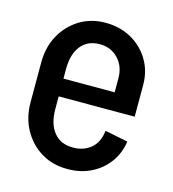

<svg xmlns="http://www.w3.org/2000/svg" viewBox="-86 -592 613 681"><g transform="rotate(15 220.0 -252.0)"><path d="M63.5 -225V-290.2H405V-225ZM218.8 16V-62.8H224.2V16ZM35 -178.8V-325.5H126V-178.8ZM314 -290.2V-341.8H405V-290.2ZM405 -341.5H314Q314 -385.5 287.2 -413.5Q260.5 -441.5 219.2 -441.5V-520.2Q272.5 -520.2 314.4 -497Q356.2 -473.8 380.6 -433.1Q405 -392.5 405 -341.5ZM318.2 -150 402.5 -133Q396.5 -89.8 371.9 -56Q347.2 -22.2 309 -3.1Q270.8 16 223.5 16V-62.8Q260 -62.8 286.6 -84.5Q313.2 -106.2 318.2 -150ZM35 -325.2Q35 -381.5 59.2 -425.4Q83.5 -469.2 125.1 -494.8Q166.8 -520.2 219.5 -520.2V-441.5Q175.8 -441.5 150.9 -411.1Q126 -380.8 126 -325.2ZM35 -179H126Q126 -124.2 150.9 -93.5Q175.8 -62.8 219.5 -62.8V16Q166.8 16 125.1 -9.5Q83.5 -35 59.2 -79Q35 -123 35 -179Z"/></g></svg>

Font: Akshar Light
Style: Regular
Weight: 300
Designer: Tall Chai
Foundry: Tall Chai
Version: Version 1.100